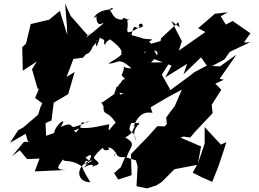

<svg xmlns="http://www.w3.org/2000/svg" viewBox="-20 -934 1434 1062"><path d="M611 -412C619 -420 590 -397 544 -366C567 -354 522 -389 552 -348C552 -287 572 -330 620 -255C589 -229 574 -183 584 -247C559 -243 470 -218 424 -228C435 -287 437 -233 476 -268C373 -211 371 -245 333 -205C415 -230 380 -180 310 -212C367 -158 419 -239 361 -239C363 -166 452 -263 401 -202C360 -225 399 -267 315 -232C360 -295 289 -251 279 -198L235 -183L232 -253L265 -268L277 -366L357 -413L393 -536L348 -508L386 -608L439 -615L533 -722C428 -639 459 -683 431 -659C426 -654 460 -600 492 -673C460 -661 454 -644 518 -714C507 -693 506 -639 533 -728C536 -716 565 -721 555 -698C577 -648 538 -692 589 -716C640 -678 661 -652 649 -635C667 -645 644 -619 579 -583C629 -578 632 -626 707 -556C633 -556 687 -598 653 -517C689 -476 666 -517 648 -475C657 -488 586 -421 665 -417C628 -410 606 -370 654 -387L627 -459ZM252 -825 150 -801 124 -693 103 -673 106 -543 184 -594 157 -551 192 -430 189 -445 195 -442 174 -392 214 -363 204 -342 191 -300 110 -230 81 -214 35 -144 122 -194 134 -153 145 -150 112 -149 46 -69 89 -103 130 -54 199 -57 172 14 351 6C266 8 315 -26 328 -53C332 -33 372 -59 438 -10C428 -22 442 15 480 74C392 73 400 -31 491 -47C430 6 444 -79 484 -25C471 -54 442 -70 450 -59C508 -107 481 -45 443 -6C508 -48 498 5 491 -14C568 -29 486 -52 504 -63C490 -48 502 -87 585 -144C528 -136 547 -87 585 -108C556 -135 644 -103 610 -68C630 -143 697 -120 622 -130C609 -44 663 -70 681 -64C695 -120 742 -136 673 -173C739 -213 693 -213 753 -261C720 -204 717 -218 729 -155C733 -222 673 -187 707 -254C774 -257 748 -237 719 -235C758 -336 816 -306 823 -311C787 -403 839 -388 844 -416C790 -407 797 -327 763 -329L768 -314L911 -398L986 -438L947 -348L899 -284L903 -248L891 -235L850 -236L789 -168L754 -133L704 -81L708 35L634 59L611 24L648 -9L672 -65L732 -47L741 -13L735 96L793 108L844 92L874 73L945 2L1070 -22L1046 21L1095 46L1154 72L1188 -14L1216 -97L1232 -148L1202 -134L1112 -231V-140L1075 -30L1092 -124L978 -173L1027 -190L972 -248L976 -182L1032 -173L1056 -202L1156 -308L1151 -355L1148 -349L1204 -438L1171 -471L1218 -493L1195 -498L1288 -632L1197 -567L1122 -570L1014 -513L1056 -534L923 -436L875 -521L919 -590L802 -588C773 -551 794 -564 810 -516C797 -574 783 -633 777 -642C781 -660 869 -670 848 -628C791 -731 785 -707 841 -647C799 -746 779 -678 823 -716C745 -722 808 -714 707 -740C726 -826 725 -756 771 -789C765 -821 733 -789 755 -786C649 -720 697 -776 684 -816C697 -830 622 -860 680 -785C674 -886 664 -804 696 -829C607 -814 612 -847 584 -884C637 -907 563 -849 598 -881C507 -884 482 -809 513 -845C513 -758 572 -832 547 -800C455 -720 427 -707 489 -760L464 -740L371 -846L340 -914L350 -791L352 -741L311 -874ZM966 -811 871 -722 868 -707 819 -693 737 -586 799 -570 833 -607 929 -571 894 -506 1015 -581 995 -523 1092 -617 1133 -558 1221 -605 1251 -647 1362 -700 1394 -702 1329 -699 1365 -750 1267 -818 1229 -798 1201 -844 1240 -866 1169 -858 1076 -778 1116 -757 969 -654 986 -706 928 -818 974 -783Z"/></svg>

Font: Hussar Lance
Style: Italic
Weight: 700
Foundry: Cannot Into Space Fonts, PlusOne Fonts
Version: Version 2.27